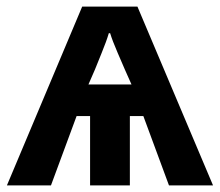

<svg xmlns="http://www.w3.org/2000/svg" viewBox="-20 -564 669 584"><path d="M315 -463Q322 -440 338 -403Q354 -366 360 -352L380 -307H249L269 -353Q274 -366 289 -402.5Q304 -439 311 -463ZM398 -544H230L1 0H135L213 -211H254V0H375V-211H416L494 0H628Z"/></svg>

Font: Noto Sans UI
Style: Bold
Weight: 700
Designer: Monotype Design Team
Foundry: Monotype Imaging Inc.
Version: Version 1.901